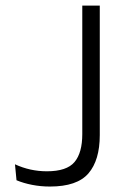

<svg xmlns="http://www.w3.org/2000/svg" viewBox="-20 -659 453 686"><path d="M158.5 7.5Q125.5 7.5 94.8 1.5Q64 -4.5 39 -15L33.5 -72Q60.5 -59.5 89.2 -53.2Q118 -47 147.5 -47Q218.5 -47 246.2 -80Q274 -113 274 -180V-639H336.5V-176.5Q336.5 -86.5 296 -39.5Q255.5 7.5 158.5 7.5Z"/></svg>

Font: Anek Odia Light
Style: Regular
Weight: 300
Designer: Yesha Goshar & Mahesh Sahu (Odia), Yesha Goshar (Latin)
Foundry: Ek Type
Version: Version 1.003